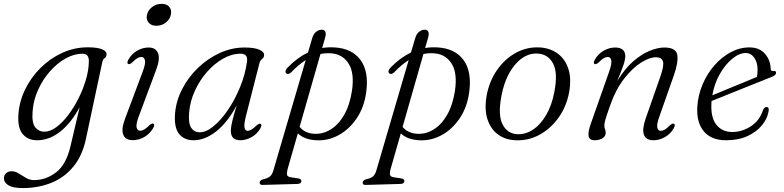

<svg xmlns="http://www.w3.org/2000/svg" viewBox="-61 -704 3986 976"><path d="M375.5 3.5Q357 89 311.2 144Q265.5 199 199.5 225.5Q133.5 252 54.5 252Q5 252 -18 238Q-41 224 -41 202Q-41 187 -30.2 176.8Q-19.5 166.5 -2 166.5Q16.5 166.5 34.2 177.8Q52 189 71 200.2Q90 211.5 112 211.5Q172.5 211.5 224 172.2Q275.5 133 297.5 38.5L344 -159.5Q300.5 -78.5 245 -34.8Q189.5 9 127.5 9Q81.5 9 54.8 -22Q28 -53 32.5 -122Q37 -187.5 66.5 -248.8Q96 -310 144.8 -358.5Q193.5 -407 255.2 -435.2Q317 -463.5 385.5 -463.5Q433.5 -463.5 457.5 -453.5Q481.5 -443.5 480.5 -428.5Q480 -414.5 471 -408.5Q462 -402.5 459 -388.5ZM104.5 -135Q100.5 -77.5 118.8 -56Q137 -34.5 164 -34.5Q193.5 -34.5 224.5 -57Q255.5 -79.5 284.5 -117.5Q313.5 -155.5 337 -201.8Q360.5 -248 375 -296.5Q389.5 -345 390.5 -387.5Q393.5 -431 358.5 -431Q316 -431 272.5 -406.8Q229 -382.5 192.2 -340.5Q155.5 -298.5 131.8 -245.5Q108 -192.5 104.5 -135Z M733.5 -573Q708.5 -573 695 -588.5Q681.5 -604 685.5 -625.5Q689.5 -650 710.8 -667.2Q732 -684.5 760.5 -684.5Q787 -684.5 799.5 -669.2Q812 -654 808 -631.5Q804 -607.5 783 -590.2Q762 -573 733.5 -573ZM645 -114Q629.5 -73 633.5 -56.2Q637.5 -39.5 652.5 -39.5Q661 -39.5 671.8 -45.5Q682.5 -51.5 697.5 -66.5Q710.5 -79 718.5 -75.5Q727.5 -71 718 -53.5Q702 -25 673.8 -8.2Q645.5 8.5 613.5 8.5Q576.5 8.5 565.5 -19.5Q554.5 -47.5 575 -101.5L664.5 -340Q680 -381 675.8 -397.8Q671.5 -414.5 657 -414.5Q648 -414.5 637.5 -408.5Q627 -402.5 612 -387.5Q598.5 -375 591 -378.5Q582 -383 591.5 -400.5Q607 -429 635.2 -445.8Q663.5 -462.5 695 -462.5Q730 -462.5 742 -434.5Q754 -406.5 733.5 -351Z M1189 -113.5Q1178.5 -71 1182 -55Q1185.5 -39 1198 -39Q1215 -39 1242.5 -65.5Q1256 -78 1263.5 -74.5Q1272.5 -70.5 1263 -52.5Q1247.5 -24 1218.8 -7.5Q1190 9 1161 9Q1112.5 9 1112.5 -38.5Q1112.5 -50.5 1115 -65.2Q1117.5 -80 1123.8 -104.2Q1130 -128.5 1142.5 -169Q1096 -82 1038.5 -36.5Q981 9 922.5 9Q875.5 9 849.2 -23.5Q823 -56 829 -128.5Q834.5 -192.5 865.5 -252.2Q896.5 -312 946 -359.5Q995.5 -407 1056.5 -434.8Q1117.5 -462.5 1182 -462.5Q1231.5 -462.5 1257 -451.5Q1282.5 -440.5 1281.5 -424Q1281 -411 1271 -403.8Q1261 -396.5 1258 -383.5ZM900.5 -134Q895.5 -78 910.8 -54.8Q926 -31.5 955 -31.5Q987 -31.5 1024.8 -62.5Q1062.5 -93.5 1097.8 -145.2Q1133 -197 1159.2 -260.8Q1185.5 -324.5 1194.5 -390.5Q1200.5 -431 1162.5 -431Q1117.5 -431 1073.2 -406Q1029 -381 991.5 -338.5Q954 -296 929.8 -243Q905.5 -190 900.5 -134Z M1420 -337Q1414 -331 1407 -328.8Q1400 -326.5 1394.5 -331Q1388.5 -336 1390.8 -344.2Q1393 -352.5 1400.5 -360Q1450 -411 1504.5 -437L1526 -509.5Q1532.5 -532.5 1546.5 -542.8Q1560.5 -553 1574 -553Q1603 -553 1591.5 -511.5L1576.5 -460Q1607.5 -465 1639.5 -463Q1728 -458 1771.5 -399.2Q1815 -340.5 1800.5 -234.5Q1790 -158.5 1752.2 -102.5Q1714.5 -46.5 1660.2 -17Q1606 12.5 1546.5 9Q1486.5 6 1453 -26L1401 155.5Q1395.5 175.5 1398.2 185.2Q1401 195 1419 197.5L1453 202.5Q1471 205.5 1471 216Q1471 230 1452 231L1275 236Q1259 237 1259 224Q1259 214.5 1273 208.5Q1300.5 202.5 1311.2 193Q1322 183.5 1328 164.5L1493 -398.5Q1456.5 -375.5 1420 -337ZM1535 -24Q1578.5 -21 1618.5 -45Q1658.5 -69 1687.5 -118.5Q1716.5 -168 1728 -241.5Q1741.5 -331.5 1712 -379.2Q1682.5 -427 1627 -432.5Q1597 -435.5 1568 -429.5L1462 -59Q1488.5 -27 1535 -24Z M1943.5 -337Q1937.5 -331 1930.5 -328.8Q1923.5 -326.5 1918 -331Q1912 -336 1914.2 -344.2Q1916.5 -352.5 1924 -360Q1973.5 -411 2028 -437L2049.5 -509.5Q2056 -532.5 2070 -542.8Q2084 -553 2097.5 -553Q2126.5 -553 2115 -511.5L2100 -460Q2131 -465 2163 -463Q2251.5 -458 2295 -399.2Q2338.5 -340.5 2324 -234.5Q2313.5 -158.5 2275.8 -102.5Q2238 -46.5 2183.8 -17Q2129.5 12.5 2070 9Q2010 6 1976.5 -26L1924.5 155.5Q1919 175.5 1921.8 185.2Q1924.5 195 1942.5 197.5L1976.5 202.5Q1994.5 205.5 1994.5 216Q1994.5 230 1975.5 231L1798.5 236Q1782.5 237 1782.5 224Q1782.5 214.5 1796.5 208.5Q1824 202.5 1834.8 193Q1845.5 183.5 1851.5 164.5L2016.5 -398.5Q1980 -375.5 1943.5 -337ZM2058.5 -24Q2102 -21 2142 -45Q2182 -69 2211 -118.5Q2240 -168 2251.5 -241.5Q2265 -331.5 2235.5 -379.2Q2206 -427 2150.5 -432.5Q2120.5 -435.5 2091.5 -429.5L1985.5 -59Q2012 -27 2058.5 -24Z M2680.5 -463Q2733.5 -460.5 2772.2 -433Q2811 -405.5 2827.8 -355.2Q2844.5 -305 2832 -234.5Q2818.5 -162.5 2778.5 -106.2Q2738.5 -50 2681.5 -19Q2624.5 12 2560 9Q2508 7 2470.5 -20.5Q2433 -48 2416.8 -98.2Q2400.5 -148.5 2413 -219.5Q2426.5 -291.5 2465.5 -347.8Q2504.5 -404 2560.5 -435Q2616.5 -466 2680.5 -463ZM2565.5 -22Q2608 -19 2647 -44.2Q2686 -69.5 2715 -118.8Q2744 -168 2757 -237Q2775.5 -333 2751 -380.2Q2726.5 -427.5 2674.5 -431.5Q2633 -435 2595.2 -409.8Q2557.5 -384.5 2529.2 -335.2Q2501 -286 2488 -217Q2469.5 -120.5 2493 -73.2Q2516.5 -26 2565.5 -22Z M2962 -378.5Q2953 -383 2962.5 -400.5Q2978.5 -429 3006.8 -445.8Q3035 -462.5 3067 -462.5Q3090 -462.5 3103.8 -451.8Q3117.5 -441 3117.5 -419Q3117.5 -401 3108.2 -373.5Q3099 -346 3076.5 -292Q3115 -355 3158.2 -392.5Q3201.5 -430 3242.8 -446.2Q3284 -462.5 3315.5 -462.5Q3375.5 -462.5 3381.8 -425.2Q3388 -388 3364.5 -321L3291.5 -113.5Q3276.5 -72.5 3280.2 -55.8Q3284 -39 3298.5 -39Q3307.5 -39 3318.2 -45Q3329 -51 3343.5 -66Q3357 -78.5 3364.5 -75Q3373.5 -71 3364.5 -53Q3348.5 -24.5 3320.2 -7.8Q3292 9 3260 9Q3223 9 3212.5 -18.8Q3202 -46.5 3221 -101L3296 -315.5Q3315.5 -371 3309 -392Q3302.5 -413 3273 -413Q3241.5 -413 3198 -386Q3154.5 -359 3111.5 -303.8Q3068.5 -248.5 3039 -164Q3021.5 -114 3016.2 -95.2Q3011 -76.5 3011 -67Q3011 -54.5 3014.5 -47.2Q3018 -40 3018 -29Q3018 -11.5 3002 -1.2Q2986 9 2960 9Q2936 9 2931.2 -11.2Q2926.5 -31.5 2943.5 -78.5L3035.5 -340Q3050 -381 3046.2 -397.8Q3042.5 -414.5 3028 -414.5Q3019 -414.5 3008.5 -408.5Q2998 -402.5 2983 -387.5Q2969.5 -375 2962 -378.5Z M3846 -139Q3840.5 -102 3813 -68Q3785.5 -34 3739.2 -12.5Q3693 9 3630 9Q3555.5 9 3517.5 -35.5Q3479.5 -80 3483.5 -159Q3487 -219 3510 -273.8Q3533 -328.5 3570 -371Q3607 -413.5 3653 -438.2Q3699 -463 3748 -463Q3799 -463 3827 -431.2Q3855 -399.5 3856.5 -355.5Q3857.5 -341 3870 -343Q3884 -345.5 3884 -334Q3884 -327.5 3878.2 -322.2Q3872.5 -317 3855.5 -310.5Q3833 -301.5 3793.5 -285.8Q3754 -270 3708.8 -251.8Q3663.5 -233.5 3622.5 -217.2Q3581.5 -201 3556 -190.5Q3556 -186 3555.5 -181.5Q3551 -107 3580.5 -70Q3610 -33 3661.5 -33Q3710.5 -33 3755.5 -61.8Q3800.5 -90.5 3818 -145.5Q3826 -160.5 3835.5 -160Q3850 -160 3846 -139ZM3730 -434.5Q3697 -434.5 3661.8 -405.8Q3626.5 -377 3598.5 -328.5Q3570.5 -280 3560 -219.5Q3588 -231 3629 -248Q3670 -265 3712.5 -282.2Q3755 -299.5 3786.5 -313Q3790 -327 3790 -350.5Q3790 -386.5 3773.2 -410.5Q3756.5 -434.5 3730 -434.5Z"/></svg>

Font: Fraunces 9pt Light
Style: Italic
Weight: 300
Italic angle: -16°
Version: Version 1.000;[0bf87f6ff]